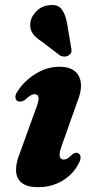

<svg xmlns="http://www.w3.org/2000/svg" viewBox="-20 -756 394 788"><path d="M241.7 -101.2Q227.2 -101.2 224.9 -115.7Q222.6 -130.3 236.1 -165.8L294.5 -330.5Q315 -379.2 312 -413.1Q309 -446.9 286.3 -464.5Q263.7 -482.1 224.3 -482.1Q172.9 -482.1 126.5 -453.3Q80 -424.6 53.2 -382.9Q42.9 -369.6 43.2 -358Q43.4 -346.3 51.7 -341.1Q57.4 -338.3 64.8 -339.1Q72.1 -339.9 81.5 -345.1Q95.5 -358.1 104.6 -363.8Q113.7 -369.4 121.6 -369.4Q136.6 -369.4 138.3 -354.8Q140 -340.2 124.3 -301.3L62 -129.3Q44.4 -86.3 45.9 -54.6Q47.4 -22.9 69.6 -5.3Q91.7 12.2 135.5 12.2Q192.6 12.2 236 -14.1Q279.4 -40.4 301.4 -82.1Q310.8 -98.2 310.7 -109.6Q310.7 -121 303.2 -125.8Q297.1 -129.9 290.9 -128.9Q284.8 -127.9 277.3 -122.7Q264.7 -110.4 257.2 -105.8Q249.7 -101.2 241.7 -101.2ZM255.5 -659.1 272 -561Q274.3 -552.5 273.3 -544.5Q272.3 -536.5 263.3 -529.7Q255.5 -524.1 245.4 -523.8Q235.3 -523.6 227.3 -527.5L153.2 -584.1Q126 -601.3 113.6 -619.7Q101.2 -638.1 104.6 -664.4Q108 -688.1 129 -709.7Q150.1 -731.3 182 -734.7Q216.9 -739.4 233 -718.2Q249.1 -697 255.5 -659.1Z"/></svg>

Font: Fraunces Wonky
Style: Italic
Weight: 900
Italic angle: -16°
Version: Version 1.000;[b76b70a41]